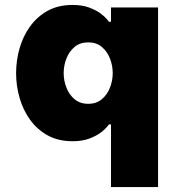

<svg xmlns="http://www.w3.org/2000/svg" viewBox="-20 -560 718 775"><path d="M428 195V-58H420Q420 -58 411.5 -47.5Q403 -37 385.5 -24Q368 -11 340 -0.5Q312 10 273 10Q215 10 172.5 -13.5Q130 -37 101.5 -76.5Q73 -116 59 -165Q45 -214 45 -265Q45 -316 59 -365Q73 -414 101.5 -453.5Q130 -493 172.5 -516.5Q215 -540 273 -540Q312 -540 340 -529.5Q368 -519 385.5 -506Q403 -493 411.5 -482.5Q420 -472 420 -472H428V-530H618V195ZM336 -141Q369 -141 391 -159.5Q413 -178 424 -206.5Q435 -235 435 -265Q435 -295 424 -323.5Q413 -352 391 -370.5Q369 -389 336 -389Q303 -389 281 -370.5Q259 -352 248 -323.5Q237 -295 237 -265Q237 -235 248 -206.5Q259 -178 281 -159.5Q303 -141 336 -141Z"/></svg>

Font: Be Vietnam Pro Black
Style: Regular
Weight: 900
Designer: Lam Bao, Tony Le, Vietanh Nguyen
Foundry: Yellow Type Foundry
Version: Version 1.002; ttfautohint (v1.8.3)